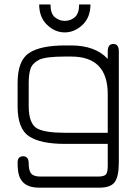

<svg xmlns="http://www.w3.org/2000/svg" viewBox="-20 -658 637 878"><path d="M159.2 -637.7H210.9Q210.9 -595.7 231 -579.1Q251 -562.5 276.4 -562.5Q301.8 -562.5 321.8 -579.1Q341.8 -595.7 341.8 -637.7H393.6Q393.6 -578.1 356.9 -543.9Q320.3 -509.8 275.9 -509.8Q231.4 -509.8 195.3 -544.4Q159.2 -579.1 159.2 -637.7ZM523.4 85Q523.4 148.4 504.9 174.3Q486.3 200.2 434.6 200.2H158.2Q76.2 200.2 63.5 129.9Q60.5 113.3 60.5 85Q60.5 56.6 85.9 56.6Q111.3 56.6 111.3 89.8Q111.3 123 123 136.2Q134.8 149.4 165 149.4H427.7Q456.1 149.4 464.4 139.6Q472.7 129.9 472.7 100.6V0H277.3Q165 0 112.8 -34.7Q60.5 -69.3 60.5 -171.9V-278.3Q60.5 -380.9 112.8 -415.5Q165 -450.2 277.3 -450.2H305.7Q415 -450.2 472.7 -388.7V-422.9Q472.7 -457 498 -457Q523.4 -457 523.4 -423.8ZM472.7 -50.8V-227.5Q472.7 -399.4 305.7 -399.4H277.3Q186.5 -399.4 157.2 -383.8Q127.9 -368.2 119.6 -343.8Q111.3 -319.3 111.3 -277.3V-172.9Q111.3 -91.8 150.4 -70.3Q186.5 -50.8 277.3 -50.8Z"/></svg>

Font: Jura
Style: Book
Weight: 400
Version: Version 2.5